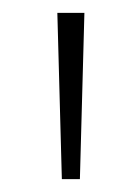

<svg xmlns="http://www.w3.org/2000/svg" viewBox="-20 -734 218 298"><path d="M111 -714 104 -456H76L69 -714Z"/></svg>

Font: Noto Sans Ethiopic SemiCondensed ExtraLight
Style: Regular
Weight: 200
Width: 4
Designer: Monotype Design Team
Foundry: Monotype Imaging Inc.
Version: Version 2.102; ttfautohint (v1.8.4.7-5d5b)